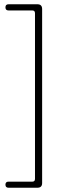

<svg xmlns="http://www.w3.org/2000/svg" viewBox="-20 -756 305 900"><path d="M144 82.5V-694Q144 -707 131.5 -707H20Q5.5 -707 5.5 -721.5Q5.5 -736 20 -736H155.5Q177.5 -736 177.5 -713.5V102Q177.5 124 155.5 124H20Q5.5 124 5.5 109.5Q5.5 95.5 20 95.5H131.5Q144 95.5 144 82.5Z"/></svg>

Font: Fraunces 72pt SuperSoft Thin
Style: Regular
Weight: 100
Version: Version 1.000;[b76b70a41]